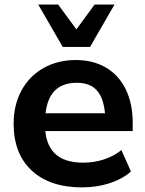

<svg xmlns="http://www.w3.org/2000/svg" viewBox="-20 -814 639 845"><path d="M40 -269.5Q40 -352.1 74.5 -415.6Q108.9 -479.2 171.4 -514.5Q233.9 -549.8 314 -549.8Q389.9 -549.8 446.7 -516.4Q503.4 -482.9 533.7 -420.3Q564 -357.7 564 -273.4V-237.3H158V-315.4H460.4L444.3 -274.2Q443.6 -365.2 413.3 -407.5Q383.1 -449.7 318.1 -449.7Q247.3 -449.7 212.5 -405.2Q177.7 -360.6 177.7 -269.3Q177.7 -182.6 219.4 -140.4Q261 -98.1 346.2 -98.1Q394.8 -98.1 438.5 -112.7Q482.2 -127.2 514.2 -153.6L556.4 -59.3Q519.3 -26.4 462.8 -7.8Q406.2 10.7 341.3 10.7Q199.5 10.7 119.8 -63.2Q40 -137.2 40 -269.5ZM148.2 -794.2H235.8L316.2 -684.8L396.5 -794.2H484.1L376.2 -607.4H256.1Z"/></svg>

Font: Min Sans VF VF
Style: Regular
Weight: 400
Designer: Jinseong-Kim, NotoSansCJK, Nunito
Foundry: Jinseong-Kim
Version: Version 1.420;Glyphs 3.1.2 (3151)